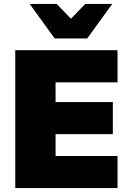

<svg xmlns="http://www.w3.org/2000/svg" viewBox="-20 -962 648 982"><path d="M259.8 -765.1 131.8 -941.9H270L342.8 -866.2L416 -941.9H554.2L425.8 -765.1ZM58.1 0V-705.1H581.1V-541H264.2V-439.9H557.1V-275.9H264.2V-164.1H581.1V0Z"/></svg>

Font: Mulish ExtraBlack
Style: Regular
Weight: 1000
Designer: Vernon Adams
Foundry: Vernon Adams
Version: Version 3.603; ttfautohint (v1.8.3)